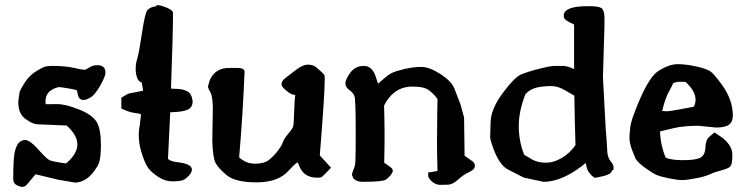

<svg xmlns="http://www.w3.org/2000/svg" viewBox="-20 -689 2891 744"><path d="M356.4 -436.5Q388.7 -436.5 388.7 -407.2Q388.7 -393.1 368.2 -356.9Q347.7 -320.8 330.6 -311.3Q313.5 -301.8 306.6 -301.8H298.3L296.4 -302.7Q284.2 -307.1 281.7 -321.8Q279.3 -336.4 277.3 -339.4Q272.5 -341.8 245.6 -346.4Q218.8 -351.1 207.5 -351.6Q156.2 -339.4 156.2 -295.9Q156.2 -290.5 157.2 -285.2H164.1Q170.4 -285.6 202.1 -285.6Q233.9 -285.6 285.9 -264.9Q337.9 -244.1 354.5 -216.6Q371.1 -189 371.1 -126.2Q371.1 -63.5 356.4 -43.5Q321.3 16.6 271.5 18.6L207.5 7.8L117.7 -13.7L83.5 27.3Q75.2 35.2 66.4 35.2Q57.6 35.2 44.4 28.3Q31.2 21.5 31.2 3.4Q31.2 -83 39.1 -107.9Q46.9 -132.8 57.1 -139.6Q67.4 -146.5 77.1 -146.5Q97.7 -146.5 137.2 -100.1Q162.1 -72.8 171.9 -68.4Q187 -62 235.8 -55.7Q279.8 -92.8 279.8 -129.2Q279.8 -165.5 238.3 -202.6L122.6 -207.5H121.6Q104.5 -209.5 77.6 -229Q50.8 -248.5 50.8 -294.4V-294.9L55.7 -331.1Q59.1 -342.8 76.4 -369.6Q93.8 -396.5 119.6 -412.6Q145.5 -428.7 156.5 -431.2Q167.5 -433.6 181.6 -433.6Q233.9 -433.6 267.1 -425.8Q299.8 -418.5 307.6 -418.5Q307.6 -418.5 308.6 -418.5Q313.5 -419.4 326.9 -428Q340.3 -436.5 356.4 -436.5Z M584 -664.1Q584.5 -668.9 591.8 -668.9Q600.1 -668.9 617.7 -662.6Q650.4 -650.4 650.4 -639.2Q650.4 -558.6 642.6 -345.7Q650.9 -345.2 670.7 -344.2Q690.4 -343.3 706.5 -334.5Q722.7 -325.7 725.6 -301.3L726.6 -298.8V-296.9Q726.6 -275.4 710.9 -265.9Q695.3 -256.3 650.4 -254.4L639.6 -253.9Q635.7 -163.6 630.9 -73.2Q641.6 -63.5 664.1 -61Q723.6 -54.7 723.6 -32.2Q723.6 -20.5 711.4 -7.8Q699.2 4.9 688 9.3Q676.8 13.7 647.9 13.7Q619.1 13.7 593.5 -3.4Q567.9 -20.5 555.9 -36.1Q543.9 -51.8 533.2 -83Q522.5 -114.3 520 -134Q517.6 -153.8 517.6 -168.9Q517.6 -184.1 522 -206.5L526.4 -246.1Q521.5 -249 501 -251.5Q480.5 -253.9 450.2 -268.6V-310.5L477.1 -326.2L534.2 -337.4V-340.3L529.3 -369.1Q510.3 -373.5 505.9 -413.1V-426.8Q505.9 -442.4 512.2 -462.9Q518.6 -483.4 529.8 -558.8Q541 -634.3 550.3 -648.9Q564 -663.1 583 -664.1H583.5Z M1204.1 -429.2Q1236.8 -401.9 1237.8 -396Q1238.3 -391.6 1238.3 -380.4Q1238.3 -322.3 1219.2 -86.9L1262.7 -39.1L1240.2 -15.6Q1226.6 -1.5 1221.7 -1Q1215.8 -0.5 1208.5 -0.5Q1157.2 -0.5 1139.6 -45.9Q1135.7 -55.7 1132.3 -60.1Q1118.2 -49.8 1096.7 -25.9Q1056.6 17.6 974.6 17.6Q892.6 17.6 859.4 -9.5Q826.2 -36.6 815.4 -57.4Q804.7 -78.1 802.7 -143.6L804.7 -273.4Q803.7 -317.4 794.9 -332Q786.1 -346.7 786.1 -354.5V-355L793 -378.9Q814.5 -425.8 867.2 -425.8H903.3Q927.7 -424.8 927.7 -411.1V-410.6Q920.9 -243.2 906.7 -79.1Q933.6 -54.7 968.3 -54.7Q1002.9 -54.7 1021.5 -68.8Q1040 -83 1055.9 -103.8Q1071.8 -124.5 1076.2 -138.2Q1080.6 -151.9 1097.2 -171.1Q1113.8 -190.4 1116.2 -200Q1118.7 -209.5 1120.1 -260.3Q1121.6 -311 1124.5 -320.8Q1121.6 -321.8 1114.3 -322.8Q1106.9 -323.7 1088.9 -338.4Q1070.8 -353 1070.8 -361.3Q1070.8 -373.5 1080.8 -382.1Q1090.8 -390.6 1095.7 -394.3Q1100.6 -397.9 1127 -418.2Q1153.3 -438.5 1173.1 -438.5Q1192.9 -438.5 1204.1 -429.2Z M1569.3 -353.5Q1502.4 -348.6 1468.3 -279.8Q1470.2 -219.2 1470.2 -164.3Q1470.2 -109.4 1468.8 -58.6Q1478.5 -51.3 1490.2 -43.5Q1502 -35.6 1502 -27.3Q1502 -14.6 1477.1 5.9Q1465.8 15.6 1385.7 15.6H1383.3Q1357.9 14.6 1347.7 -0.5V-2L1343.8 -11.7V-14.2L1349.1 -30.8Q1356 -42 1357.2 -66.4Q1358.4 -90.8 1358.4 -174.3Q1358.4 -303.7 1353.5 -316.7Q1348.6 -329.6 1333.5 -340.3Q1318.4 -351.1 1318.4 -366Q1318.4 -380.9 1337.4 -407.2Q1356.4 -433.6 1390.1 -433.6Q1423.8 -433.6 1437.5 -387.2Q1441.4 -373.5 1444.8 -364.7Q1452.1 -370.6 1467.8 -384.5Q1483.4 -398.4 1497.6 -405.8Q1511.7 -413.1 1546.4 -421.4Q1581.1 -429.7 1612.5 -429.7Q1644 -429.7 1688 -401.4Q1730.5 -373 1740.7 -345.7Q1751 -318.4 1763.7 -286.6L1778.3 -233.9L1780.3 -85.4L1813 -62.5Q1820.3 -55.2 1820.3 -46.6Q1820.3 -38.1 1813.2 -31.7Q1806.2 -25.4 1790.8 -18.3Q1775.4 -11.2 1754.6 7.3Q1733.9 25.9 1717.5 26.6Q1701.2 27.3 1686 27.3H1685.5Q1668.5 27.3 1653.8 14.4Q1639.2 1.5 1639.2 -9.3V-20.5L1675.3 -26.4Q1673.3 -92.8 1673.3 -155.3Q1673.8 -163.1 1673.8 -170.9Q1673.8 -240.7 1675.3 -305.2Q1664.1 -321.8 1644.5 -337.6Q1625 -353.5 1581.1 -353.5Z M2210 -126.5Q2207 -222.7 2205.6 -318.4Q2193.8 -324.7 2167.7 -340.1Q2141.6 -355.5 2115.7 -355.5Q2089.8 -355.5 2063.5 -350.6Q2037.1 -345.7 2016.6 -325.2Q1990.2 -259.3 1990.2 -200.7Q1990.2 -142.1 2011.2 -89.4Q2020 -83.5 2042 -71Q2064 -58.6 2094.2 -58.6H2097.7Q2125 -58.6 2156 -76.4Q2187 -94.2 2210 -126.5ZM2164.6 -629.9Q2167 -665 2255.9 -665H2272.5Q2307.6 -664.1 2314.9 -653.3Q2322.3 -642.6 2322.3 -618.2V-588.9L2316.4 -390.1L2327.1 -189.9Q2332 -132.3 2333 -105.5Q2334 -78.6 2345.7 -64.9Q2357.4 -51.3 2357.4 -41.5V-30.3H2353.5Q2351.6 -26.4 2347.2 -20Q2342.8 -13.7 2318.8 -6.8L2284.7 0.5L2281.7 -2.4Q2273.9 -5.9 2263.4 -19.5Q2252.9 -33.2 2250 -57.6L2231.4 -43Q2154.3 14.6 2087.9 15.6H2085.9L2009.3 -1L1952.1 -30.3Q1912.6 -47.9 1886.7 -127.9Q1879.4 -149.9 1879.4 -156.2V-157.2L1880.9 -210L1881.8 -225.6Q1886.7 -273.4 1929.7 -330.6Q1972.7 -387.7 1997.1 -399.4Q2021.5 -410.2 2066.9 -421.9Q2112.3 -433.6 2129.9 -433.6H2161.6Q2177.2 -433.6 2204.6 -421.4V-594.2Q2183.6 -603.5 2174.1 -610.4Q2164.6 -617.2 2164.6 -625.5Z M2587.4 -365.2Q2586.4 -359.4 2572 -334Q2557.6 -308.6 2545.9 -258.8Q2556.6 -257.8 2565.4 -257.8Q2574.2 -257.8 2611.1 -264.6Q2647.9 -271.5 2668.5 -275.4Q2675.3 -289.1 2675.3 -302.7Q2675.3 -335.4 2636.7 -371.6Q2628.9 -372.1 2613.8 -372.1Q2597.7 -372.1 2587.4 -365.2ZM2620.6 -68.4H2628.4Q2675.8 -68.4 2694.1 -78.1Q2712.4 -87.9 2713.4 -117.7Q2714.4 -147.5 2729 -159.2L2748.5 -175.8L2781.2 -153.8L2781.7 -153.3Q2817.9 -123 2817.9 -90.8Q2817.9 -58.6 2812.5 -47.9Q2807.1 -37.1 2778.3 -29.8Q2749.5 -22.5 2731 -13.7Q2712.4 -4.9 2676.5 2Q2640.6 8.8 2623 8.8Q2605.5 8.8 2572 2Q2538.6 -4.9 2524.4 -11Q2510.3 -17.1 2482.9 -36.4Q2455.6 -55.7 2443.4 -72.8L2428.2 -110.4Q2419.4 -136.7 2419.4 -150.4V-167.5L2421.9 -191.4Q2422.4 -209.5 2438 -251Q2488.8 -386.7 2530.8 -413.6Q2572.8 -440.4 2605.5 -440.4Q2638.2 -440.4 2679.2 -431.2Q2720.2 -421.9 2733.9 -411.6Q2747.6 -401.4 2775.9 -362.8Q2819.8 -303.2 2819.8 -241.2Q2819.8 -217.3 2805.2 -206.1Q2790.5 -194.8 2754.4 -194.8H2753.9L2686.5 -201.7Q2629.4 -201.7 2588.9 -192.1Q2548.3 -182.6 2537.6 -179.7Q2539.1 -127.4 2559.6 -77.6Q2584 -68.8 2620.6 -68.4Z"/></svg>

Font: Drukaatie burti
Style: Demi
Weight: 600
Version: Version 0.14